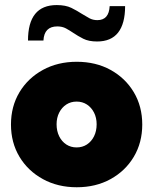

<svg xmlns="http://www.w3.org/2000/svg" viewBox="-20 -748 620 777"><path d="M290.5 9.8Q213.9 9.8 153.6 -23.2Q93.3 -56.2 58.8 -113.5Q24.4 -170.9 24.4 -244.1Q24.4 -317.4 58.8 -374.8Q93.3 -432.1 153.6 -465.1Q213.9 -498 290.5 -498Q367.7 -498 427.5 -465.1Q487.3 -432.1 521.5 -374.8Q555.7 -317.4 555.7 -244.1Q555.7 -170.9 521.5 -113.5Q487.3 -56.2 427.5 -23.2Q367.7 9.8 290.5 9.8ZM290 -151.4Q313.5 -151.4 331.8 -163.3Q350.1 -175.3 360.6 -196.5Q371.1 -217.8 371.1 -245.1Q371.1 -271.5 360.6 -292.2Q350.1 -313 331.8 -325Q313.5 -336.9 290 -336.9Q266.6 -336.9 248.3 -325Q230 -313 219.5 -292.2Q209 -271.5 209 -245.1Q209 -217.8 219.5 -196.5Q230 -175.3 248.3 -163.3Q266.6 -151.4 290 -151.4ZM486.3 -723.1Q486.3 -652.3 458 -616.2Q429.7 -580.1 373 -580.1Q338.9 -580.1 316.9 -591.3Q294.9 -602.5 276.9 -614.7Q261.7 -625 246.8 -633.1Q231.9 -641.1 211.9 -641.1Q158.7 -641.1 155.8 -584H93.3Q93.3 -727.5 209.5 -727.5Q245.6 -727.5 268.8 -716.1Q292 -704.6 311.5 -691.9Q327.1 -682.1 341.6 -674.3Q356 -666.5 374 -666.5Q420.9 -666.5 423.8 -723.1Z"/></svg>

Font: Kumbh Sans Black
Style: Regular
Weight: 900
Version: Version 1.005